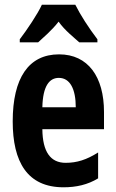

<svg xmlns="http://www.w3.org/2000/svg" viewBox="-20 -786 491 816"><path d="M300 -766H158C141 -728 94 -658 64 -619V-606H142C161 -624 200 -656 229 -694C256 -656 294 -627 317 -606H394V-619C356 -669 322 -722 300 -766ZM231 -555C102 -555 34 -455 34 -270C34 -98 96 10 250 10C304 10 353 -1 397 -28V-138C348 -107 307 -94 259 -94C195 -94 161 -140 160 -237H422V-310C422 -460 354 -555 231 -555ZM230 -455C278 -455 302 -407 302 -330H160C162 -421 190 -455 230 -455Z"/></svg>

Font: Noto Sans Tamil ExtraCondensed
Style: Bold
Weight: 700
Width: 2
Designer: Jelle Bosma - Monotype Design Team
Foundry: Monotype Imaging Inc.
Version: Version 2.004